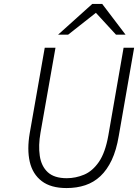

<svg xmlns="http://www.w3.org/2000/svg" viewBox="-20 -942 700 974"><path d="M317.5 12Q238 12 191.8 -23.2Q145.5 -58.5 131 -121.2Q116.5 -184 131 -267.5L207 -700H261.5L185.5 -269Q174 -204 181.8 -151.5Q189.5 -99 222.2 -68.5Q255 -38 318.5 -38Q364 -38 406.8 -56Q449.5 -74 481.8 -120.8Q514 -167.5 529.5 -254.5L607 -700H660.5L582.5 -252.5Q570.5 -180.5 546.8 -130.2Q523 -80 489.5 -48.5Q456 -17 412.8 -2.5Q369.5 12 317.5 12ZM274.5 -766 448 -922H498.5L617 -766H568.5L466.5 -877L325.5 -766Z"/></svg>

Font: Overpass ExtraLight
Style: Italic
Weight: 250
Italic angle: -10°
Designer: Delve Withrington, Dave Bailey, Thomas Jockin
Foundry: Delve Fonts LLC
Version: Version 4.000